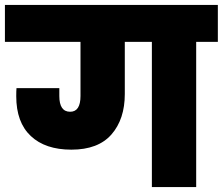

<svg xmlns="http://www.w3.org/2000/svg" viewBox="-34 -760 905 780"><path d="M851 -740V-590H763V0H583V-590H473V-378Q473 -276 419 -214Q365 -152 256 -152Q150 -152 91 -207.5Q32 -263 32 -369Q32 -391 33 -402H207V-370Q207 -306 251 -306Q293 -306 293 -370V-590H-14V-740Z"/></svg>

Font: Fz Poppins ExtBd
Style: Regular
Weight: 800
Designer: Ninad Kale (Devanagari), Jonny Pinhorn (Latin)
Foundry: Indian Type Foundry
Version: Vit hóa bi Vntype.Com & FontZin.Com